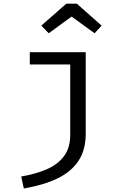

<svg xmlns="http://www.w3.org/2000/svg" viewBox="-20 -830 655 1067"><path d="M456.4 -540V-86.7Q456.4 3.6 415.6 64.6Q374.9 125.6 297.9 162.3Q221 199 112.3 217.4L97.9 150.8Q177.9 137.4 239.5 110.8Q301 84.1 335.6 37.9Q370.3 -8.2 370.3 -81V-471.8H145.6V-540ZM250.8 -645.1 209.7 -687.7 348.7 -809.7H406.7L544.6 -687.7L505.6 -645.1L377.9 -737.9Z"/></svg>

Font: FiraCode Nerd Font
Style: Regular
Weight: 400
Designer: Carrois Corporate, Edenspiekermann AG, Nikita Prokopov
Foundry: Carrois Corporate, Edenspiekermann AG, Nikita Prokopov
Version: Version 6.002;Nerd Fonts 2.1.0